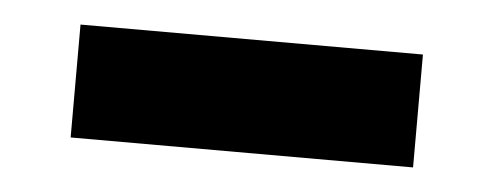

<svg xmlns="http://www.w3.org/2000/svg" viewBox="-26 -42 527 205"><g transform="rotate(5 237.5 60.5)"><path d="M54 121V0H421V121Z"/></g></svg>

Font: YasnoRaleway
Style: Bold
Weight: 700
Designer: Matt McInerney, Pablo Impallari, Rodrigo Fuenzalida
Foundry: Matt McInerney, Pablo Impallari, Rodrigo Fuenzalida
Version: Version 4.026